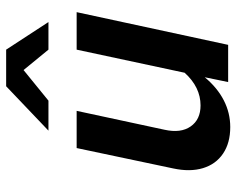

<svg xmlns="http://www.w3.org/2000/svg" viewBox="-94 -686 787 640"><g transform="rotate(-90 300.0 -366.5)"><path d="M196 7Q143 7 107.5 -17Q72 -41 59 -84Q46 -127 58 -183L126 -505H250L187 -212Q175 -158 198 -125Q221 -92 268 -92Q329 -92 377 -145L454 -505H579L470 0H346L362 -78Q327 -36 285 -14.5Q243 7 196 7ZM184 -599 332 -740H454L546 -599H454L386 -682L284 -599Z"/></g></svg>

Font: Red Hat Mono SemiBold
Style: Italic
Weight: 600
Italic angle: -12°
Monospace: yes
Designer: Pentagram, MCKL
Foundry: MCKL
Version: Version 1.030